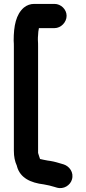

<svg xmlns="http://www.w3.org/2000/svg" viewBox="-20 -759 440 983"><path d="M259 -739H155C136 -739 118 -733 102 -720C62 -685 50 -627 50 -551C51 -540 51 -530 51 -520V13C51 43 56 67 66 89C67 90 67 92 67 93C83 152 137 177 204 185C223 188 243 193 259 198L269 201C307 213 340 188 348 161C360 123 334 92 307 83L297 80C276 74 262 69 238 65L224 63C211 61 199 58 185 55L181 43C179 39 177 29 175 24V-520C175 -531 175 -542 174 -555C174 -564 174 -572 175 -579C175 -594 177 -602 179 -613V-615H259C292 -615 321 -645 321 -678C321 -711 292 -739 259 -739Z"/></svg>

Font: Electronic
Style: Thk
Weight: 900
Version: Version 1.011